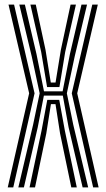

<svg xmlns="http://www.w3.org/2000/svg" viewBox="-20 -820 465 840"><path d="M60.2 0 124.8 -274.5 153.5 -411.8 118.8 -573.2 64.5 -800H88.8L139.5 -584L172.5 -420.5H254L286 -584L336.5 -800H360.8L306.8 -573.2L272.5 -411.8L300.5 -274.5L365.8 0H341.5L280.2 -262.5L254.8 -401.8H172L145 -262.5L84.5 0ZM13.8 0 107.5 -411.8 17.2 -800H41.5L131.2 -411.8L38 0ZM387.5 0 294 -411.8 383.8 -800H408L317.8 -411.8L411.5 0ZM186 -439.2 160.2 -592.5 113 -800H136.5L179.2 -601.5L202.2 -458.8H223L246.2 -601.5L288.8 -800H312.2L265.2 -592.5L240 -439.2ZM109.2 0 161.5 -247.2 186.8 -383H239.2L264 -247.2L316 0H292L242.8 -236L222.8 -364.5H202.8L182.5 -236L133.2 0Z"/></svg>

Font: Big Shoulders Inline Text
Style: Bold
Weight: 700
Designer: Patric King
Foundry: XO Type Co
Version: Version 1.000